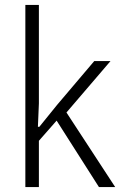

<svg xmlns="http://www.w3.org/2000/svg" viewBox="-20 -760 503 780"><path d="M83 -740H138V-340L134 -245H140L212 -334L363 -512H429L250 -303L448 0H382L210 -270L138 -188V0H83Z"/></svg>

Font: IBM Plex Sans Cond Light
Style: Regular
Weight: 300
Width: 3
Designer: Mike Abbink, Paul van der Laan, Pieter van Rosmalen
Foundry: Bold Monday
Version: Version 1.3